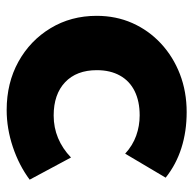

<svg xmlns="http://www.w3.org/2000/svg" viewBox="-22 -543 580 576"><g transform="rotate(90 268.0 -255.0)"><path d="M310 15Q229 15 165.2 -20.2Q101.5 -55.5 64.5 -116.8Q27.5 -178 27.5 -255Q27.5 -313 49.2 -362Q71 -411 110.5 -447.8Q150 -484.5 202.5 -504.8Q255 -525 316.5 -525Q374.5 -525 424 -509.2Q473.5 -493.5 513 -462L441 -340.5Q416.5 -363 387.2 -373.5Q358 -384 326 -384Q284 -384 253.5 -369Q223 -354 206.8 -325Q190.5 -296 190.5 -255.5Q190.5 -194.5 226.8 -160.2Q263 -126 326.5 -126Q362.5 -126 394.2 -139.2Q426 -152.5 452.5 -178L519 -54Q476 -22 420.8 -3.5Q365.5 15 310 15Z"/></g></svg>

Font: Geologica Cursive
Style: Bold
Weight: 700
Designer: Sindre Bremnes, Frode Helland
Foundry: Monokrom Skriftforlag AS
Version: Version 1.010;gftools[0.9.28]